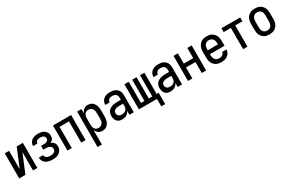

<svg xmlns="http://www.w3.org/2000/svg" viewBox="155 -1881 5189 3448"><g transform="rotate(-30 2750.0 -156.5)"><path d="M62 0V-520H152V-139L310 -520H438V0H348V-381L190 0Z M753 8Q729 8 705.5 5Q682 2 659.5 -5.5Q637 -13 617 -26Q597 -39 582 -58Q567 -77 559.5 -100Q552 -123 552 -146L642 -147Q642 -128 653 -112Q664 -96 680.5 -87Q697 -78 715.5 -75Q734 -72 753 -72Q772 -72 791.5 -75.5Q811 -79 827.5 -88.5Q844 -98 854 -115.5Q864 -133 864 -153Q864 -166 859.5 -178.5Q855 -191 846 -200Q837 -209 825.5 -215Q814 -221 801.5 -224.5Q789 -228 776 -229Q763 -230 750 -230H694V-310H750Q761 -310 772.5 -311Q784 -312 794.5 -315Q805 -318 815 -323.5Q825 -329 833 -337Q841 -345 844.5 -356Q848 -367 848 -378Q848 -394 839.5 -409.5Q831 -425 817 -433.5Q803 -442 786 -445Q769 -448 753 -448Q736 -448 720 -445Q704 -442 690 -433.5Q676 -425 667 -410.5Q658 -396 658 -379H568V-381Q568 -403 575 -424.5Q582 -446 595 -464Q608 -482 626.5 -494.5Q645 -507 665.5 -514.5Q686 -522 708.5 -525Q731 -528 753 -528Q775 -528 797.5 -525Q820 -522 841 -514.5Q862 -507 880.5 -494Q899 -481 912.5 -463Q926 -445 932 -423Q938 -401 938 -379Q938 -362 934 -345Q930 -328 920.5 -314Q911 -300 897 -289.5Q883 -279 868 -272Q886 -264 903 -253Q920 -242 932 -226Q944 -210 949 -190.5Q954 -171 954 -151Q954 -127 947 -103.5Q940 -80 925.5 -60.5Q911 -41 891 -27.5Q871 -14 848 -6Q825 2 801 5Q777 8 753 8Z M1062 0V-520H1438V0H1348V-440H1152V0Z M1562 215V-520H1652V-432Q1660 -453 1673 -471.5Q1686 -490 1703.5 -503Q1721 -516 1743 -522Q1765 -528 1787 -528Q1812 -528 1836 -521Q1860 -514 1879 -498.5Q1898 -483 1911.5 -462Q1925 -441 1932.5 -417.5Q1940 -394 1943 -369.5Q1946 -345 1946 -320V-200Q1946 -175 1943 -150.5Q1940 -126 1932.5 -102.5Q1925 -79 1911.5 -58Q1898 -37 1879 -21.5Q1860 -6 1836 1Q1812 8 1787 8Q1765 8 1743 2Q1721 -4 1703.5 -17Q1686 -30 1673 -48.5Q1660 -67 1652 -88V215ZM1751 -72Q1774 -72 1796 -82Q1818 -92 1832 -111Q1846 -130 1851 -153.5Q1856 -177 1856 -200V-320Q1856 -343 1851 -366.5Q1846 -390 1832 -409Q1818 -428 1796 -438Q1774 -448 1751 -448Q1736 -448 1721 -444Q1706 -440 1693.5 -430.5Q1681 -421 1673 -408Q1665 -395 1660 -380.5Q1655 -366 1653.5 -350.5Q1652 -335 1652 -320V-200Q1652 -185 1653.5 -169.5Q1655 -154 1660 -139.5Q1665 -125 1673 -112Q1681 -99 1693.5 -89.5Q1706 -80 1721 -76Q1736 -72 1751 -72Z M2197 8Q2178 8 2158 4.5Q2138 1 2121 -8.5Q2104 -18 2090.5 -33Q2077 -48 2069 -66Q2061 -84 2057.5 -103.5Q2054 -123 2054 -143Q2054 -168 2060.5 -193.5Q2067 -219 2083 -239.5Q2099 -260 2121 -274Q2143 -288 2167.5 -296Q2192 -304 2217.5 -307Q2243 -310 2269 -310H2348V-355Q2348 -375 2341.5 -393.5Q2335 -412 2320.5 -425Q2306 -438 2287 -443Q2268 -448 2249 -448Q2231 -448 2213.5 -444.5Q2196 -441 2181.5 -431Q2167 -421 2158.5 -404.5Q2150 -388 2150 -370H2060V-371Q2060 -394 2066.5 -416.5Q2073 -439 2086 -458Q2099 -477 2118 -491Q2137 -505 2158.5 -513.5Q2180 -522 2202.5 -525Q2225 -528 2249 -528Q2273 -528 2297 -524.5Q2321 -521 2343.5 -511.5Q2366 -502 2384.5 -486Q2403 -470 2415.5 -449Q2428 -428 2433 -404Q2438 -380 2438 -355V0H2348V-83Q2338 -62 2322.5 -44Q2307 -26 2287 -14Q2267 -2 2244 3Q2221 8 2197 8ZM2233 -72Q2255 -72 2277 -78Q2299 -84 2316 -99Q2333 -114 2340.5 -136Q2348 -158 2348 -180V-230H2269Q2255 -230 2241 -229Q2227 -228 2213.5 -224.5Q2200 -221 2187.5 -215.5Q2175 -210 2164.5 -200.5Q2154 -191 2149 -178Q2144 -165 2144 -151Q2144 -134 2150.5 -118Q2157 -102 2169.5 -91Q2182 -80 2199 -76Q2216 -72 2233 -72Z M2918 155V0H2543V-520H2633V-80H2705V-520H2795V-80H2867V-520H2957V-80H2999V155Z M3197 8Q3178 8 3158 4.5Q3138 1 3121 -8.5Q3104 -18 3090.5 -33Q3077 -48 3069 -66Q3061 -84 3057.5 -103.5Q3054 -123 3054 -143Q3054 -168 3060.5 -193.5Q3067 -219 3083 -239.5Q3099 -260 3121 -274Q3143 -288 3167.5 -296Q3192 -304 3217.5 -307Q3243 -310 3269 -310H3348V-355Q3348 -375 3341.5 -393.5Q3335 -412 3320.5 -425Q3306 -438 3287 -443Q3268 -448 3249 -448Q3231 -448 3213.5 -444.5Q3196 -441 3181.5 -431Q3167 -421 3158.5 -404.5Q3150 -388 3150 -370H3060V-371Q3060 -394 3066.5 -416.5Q3073 -439 3086 -458Q3099 -477 3118 -491Q3137 -505 3158.5 -513.5Q3180 -522 3202.5 -525Q3225 -528 3249 -528Q3273 -528 3297 -524.5Q3321 -521 3343.5 -511.5Q3366 -502 3384.5 -486Q3403 -470 3415.5 -449Q3428 -428 3433 -404Q3438 -380 3438 -355V0H3348V-83Q3338 -62 3322.5 -44Q3307 -26 3287 -14Q3267 -2 3244 3Q3221 8 3197 8ZM3233 -72Q3255 -72 3277 -78Q3299 -84 3316 -99Q3333 -114 3340.5 -136Q3348 -158 3348 -180V-230H3269Q3255 -230 3241 -229Q3227 -228 3213.5 -224.5Q3200 -221 3187.5 -215.5Q3175 -210 3164.5 -200.5Q3154 -191 3149 -178Q3144 -165 3144 -151Q3144 -134 3150.5 -118Q3157 -102 3169.5 -91Q3182 -80 3199 -76Q3216 -72 3233 -72Z M3562 0V-520H3652V-308H3848V-520H3938V0H3848V-228H3652V0Z M4252 8Q4225 8 4198 3Q4171 -2 4147 -15Q4123 -28 4104.5 -48.5Q4086 -69 4074.5 -94Q4063 -119 4058.5 -146Q4054 -173 4054 -200V-320Q4054 -347 4058.5 -374Q4063 -401 4074 -425.5Q4085 -450 4103.5 -470.5Q4122 -491 4145.5 -504.5Q4169 -518 4196 -523Q4223 -528 4250 -528Q4277 -528 4304 -523Q4331 -518 4354.5 -504.5Q4378 -491 4396.5 -470.5Q4415 -450 4426 -425.5Q4437 -401 4441.5 -374Q4446 -347 4446 -320V-220H4144V-200Q4144 -176 4149.5 -152.5Q4155 -129 4169 -110Q4183 -91 4205.5 -81.5Q4228 -72 4252 -72Q4269 -72 4286.5 -75.5Q4304 -79 4319 -88.5Q4334 -98 4343.5 -113.5Q4353 -129 4354 -146H4444Q4443 -123 4435.5 -101Q4428 -79 4414.5 -60.5Q4401 -42 4382 -28.5Q4363 -15 4342 -6.5Q4321 2 4298 5Q4275 8 4252 8ZM4356 -300V-320Q4356 -344 4351 -367Q4346 -390 4332 -409.5Q4318 -429 4296 -438.5Q4274 -448 4250 -448Q4226 -448 4204 -438.5Q4182 -429 4168 -409.5Q4154 -390 4149 -367Q4144 -344 4144 -320V-300Z M4705 0V-440H4556V-520H4944V-440H4795V0Z M5250 8Q5223 8 5196 3Q5169 -2 5145.5 -15.5Q5122 -29 5103.5 -49.5Q5085 -70 5074 -94.5Q5063 -119 5058.5 -146Q5054 -173 5054 -200V-320Q5054 -347 5058.5 -374Q5063 -401 5074 -425.5Q5085 -450 5103.5 -470.5Q5122 -491 5145.5 -504.5Q5169 -518 5196 -523Q5223 -528 5250 -528Q5277 -528 5304 -523Q5331 -518 5354.5 -504.5Q5378 -491 5396.5 -470.5Q5415 -450 5426 -425.5Q5437 -401 5441.5 -374Q5446 -347 5446 -320V-200Q5446 -173 5441.5 -146Q5437 -119 5426 -94.5Q5415 -70 5396.5 -49.5Q5378 -29 5354.5 -15.5Q5331 -2 5304 3Q5277 8 5250 8ZM5250 -72Q5274 -72 5296 -81.5Q5318 -91 5332 -110.5Q5346 -130 5351 -153Q5356 -176 5356 -200V-320Q5356 -344 5351 -367Q5346 -390 5332 -409.5Q5318 -429 5296 -438.5Q5274 -448 5250 -448Q5226 -448 5204 -438.5Q5182 -429 5168 -409.5Q5154 -390 5149 -367Q5144 -344 5144 -320V-200Q5144 -176 5149 -153Q5154 -130 5168 -110.5Q5182 -91 5204 -81.5Q5226 -72 5250 -72Z"/></g></svg>

Font: Iosevka SS10 Medium
Style: Regular
Weight: 500
Monospace: yes
Designer: Belleve Invis
Foundry: Belleve Invis
Version: Version 28.0.6; ttfautohint (v1.8.4)